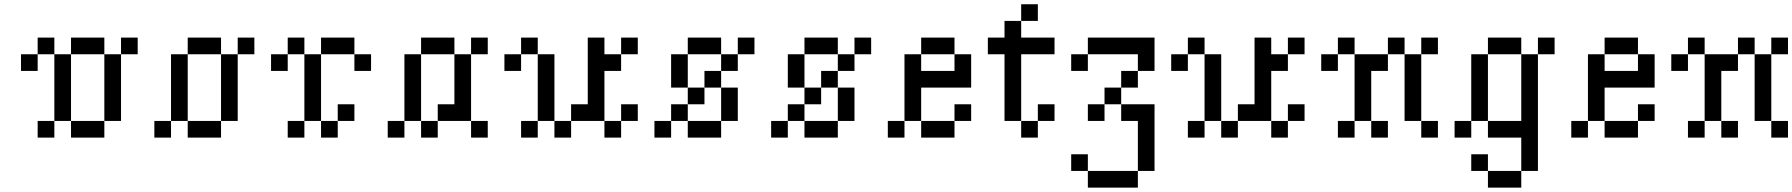

<svg xmlns="http://www.w3.org/2000/svg" viewBox="-20 -635 8271 886"><path d="M76.9 -384.6H153.8V-307.7H76.9ZM153.8 -461.5H230.8V-384.6H153.8ZM230.8 -384.6H307.7V-307.7H230.8ZM538.5 -461.5H615.4V-384.6H538.5ZM461.5 -384.6H538.5V-307.7H461.5ZM461.5 -307.7H538.5V-230.8H461.5ZM461.5 -230.8H538.5V-153.8H461.5ZM461.5 -153.8H538.5V-76.9H461.5ZM230.8 -307.7H307.7V-230.8H230.8ZM230.8 -153.8H307.7V-76.9H230.8ZM230.8 -230.8H307.7V-153.8H230.8ZM384.6 -76.9H461.5V0H384.6ZM307.7 -76.9H384.6V0H307.7ZM153.8 -76.9H230.8V0H153.8ZM307.7 -461.5H384.6V-384.6H307.7ZM384.6 -461.5H461.5V-384.6H384.6Z M692.3 -76.9H769.2V0H692.3ZM769.2 -153.8H846.2V-76.9H769.2ZM769.2 -230.8H846.2V-153.8H769.2ZM769.2 -307.7H846.2V-230.8H769.2ZM769.2 -384.6H846.2V-307.7H769.2ZM846.2 -76.9H923.1V0H846.2ZM923.1 -76.9H1000V0H923.1ZM1000 -153.8H1076.9V-76.9H1000ZM1000 -230.8H1076.9V-153.8H1000ZM1000 -307.7H1076.9V-230.8H1000ZM1000 -384.6H1076.9V-307.7H1000ZM846.2 -461.5H923.1V-384.6H846.2ZM923.1 -461.5H1000V-384.6H923.1ZM1076.9 -461.5H1153.8V-384.6H1076.9Z M1384.6 -230.8H1461.5V-153.8H1384.6ZM1384.6 -307.7H1461.5V-230.8H1384.6ZM1384.6 -384.6H1461.5V-307.7H1384.6ZM1307.7 -461.5H1384.6V-384.6H1307.7ZM1230.8 -384.6H1307.7V-307.7H1230.8ZM1461.5 -461.5H1538.5V-384.6H1461.5ZM1538.5 -461.5H1615.4V-384.6H1538.5ZM1615.4 -384.6H1692.3V-307.7H1615.4ZM1384.6 -153.8H1461.5V-76.9H1384.6ZM1307.7 -76.9H1384.6V0H1307.7ZM1538.5 -153.8H1615.4V-76.9H1538.5ZM1461.5 -76.9H1538.5V0H1461.5Z M1769.2 -76.9H1846.2V0H1769.2ZM1846.2 -153.8H1923.1V-76.9H1846.2ZM1846.2 -230.8H1923.1V-153.8H1846.2ZM1846.2 -307.7H1923.1V-230.8H1846.2ZM1846.2 -384.6H1923.1V-307.7H1846.2ZM1923.1 -461.5H2000V-384.6H1923.1ZM2000 -461.5H2076.9V-384.6H2000ZM2153.8 -461.5H2230.8V-384.6H2153.8ZM2076.9 -384.6H2153.8V-307.7H2076.9ZM2076.9 -307.7H2153.8V-230.8H2076.9ZM2076.9 -230.8H2153.8V-153.8H2076.9ZM2076.9 -153.8H2153.8V-76.9H2076.9ZM1923.1 -76.9H2000V0H1923.1ZM2000 -153.8H2076.9V-76.9H2000ZM2153.8 -76.9H2230.8V0H2153.8Z M2307.7 -384.6H2384.6V-307.7H2307.7ZM2384.6 -461.5H2461.5V-384.6H2384.6ZM2461.5 -384.6H2538.5V-307.7H2461.5ZM2461.5 -307.7H2538.5V-230.8H2461.5ZM2461.5 -230.8H2538.5V-153.8H2461.5ZM2461.5 -153.8H2538.5V-76.9H2461.5ZM2538.5 -76.9H2615.4V0H2538.5ZM2384.6 -76.9H2461.5V0H2384.6ZM2692.3 -153.8H2769.2V-76.9H2692.3ZM2615.4 -153.8H2692.3V-76.9H2615.4ZM2769.2 -76.9H2846.2V0H2769.2ZM2846.2 -153.8H2923.1V-76.9H2846.2ZM2692.3 -230.8H2769.2V-153.8H2692.3ZM2692.3 -307.7H2769.2V-230.8H2692.3ZM2692.3 -384.6H2769.2V-307.7H2692.3ZM2692.3 -461.5H2769.2V-384.6H2692.3ZM2769.2 -384.6H2846.2V-307.7H2769.2ZM2846.2 -461.5H2923.1V-384.6H2846.2Z M3153.8 -461.5H3230.8V-384.6H3153.8ZM3230.8 -461.5H3307.7V-384.6H3230.8ZM3384.6 -461.5H3461.5V-384.6H3384.6ZM3307.7 -384.6H3384.6V-307.7H3307.7ZM3230.8 -307.7H3307.7V-230.8H3230.8ZM3153.8 -230.8H3230.8V-153.8H3153.8ZM3076.9 -153.8H3153.8V-76.9H3076.9ZM3000 -76.9H3076.9V0H3000ZM3076.9 -384.6H3153.8V-307.7H3076.9ZM3076.9 -307.7H3153.8V-230.8H3076.9ZM3307.7 -230.8H3384.6V-153.8H3307.7ZM3307.7 -153.8H3384.6V-76.9H3307.7ZM3230.8 -76.9H3307.7V0H3230.8ZM3153.8 -76.9H3230.8V0H3153.8Z M3692.3 -461.5H3769.2V-384.6H3692.3ZM3769.2 -461.5H3846.2V-384.6H3769.2ZM3923.1 -461.5H4000V-384.6H3923.1ZM3846.2 -384.6H3923.1V-307.7H3846.2ZM3769.2 -307.7H3846.2V-230.8H3769.2ZM3692.3 -230.8H3769.2V-153.8H3692.3ZM3615.4 -153.8H3692.3V-76.9H3615.4ZM3538.5 -76.9H3615.4V0H3538.5ZM3615.4 -384.6H3692.3V-307.7H3615.4ZM3615.4 -307.7H3692.3V-230.8H3615.4ZM3846.2 -230.8H3923.1V-153.8H3846.2ZM3846.2 -153.8H3923.1V-76.9H3846.2ZM3769.2 -76.9H3846.2V0H3769.2ZM3692.3 -76.9H3769.2V0H3692.3Z M4076.9 -76.9H4153.8V0H4076.9ZM4230.8 -76.9H4307.7V0H4230.8ZM4307.7 -76.9H4384.6V0H4307.7ZM4153.8 -153.8H4230.8V-76.9H4153.8ZM4153.8 -230.8H4230.8V-153.8H4153.8ZM4153.8 -307.7H4230.8V-230.8H4153.8ZM4153.8 -384.6H4230.8V-307.7H4153.8ZM4230.8 -461.5H4307.7V-384.6H4230.8ZM4307.7 -461.5H4384.6V-384.6H4307.7ZM4384.6 -384.6H4461.5V-307.7H4384.6ZM4384.6 -307.7H4461.5V-230.8H4384.6ZM4307.7 -307.7H4384.6V-230.8H4307.7ZM4230.8 -307.7H4307.7V-230.8H4230.8ZM4384.6 -153.8H4461.5V-76.9H4384.6Z M4769.2 -153.8H4846.2V-76.9H4769.2ZM4692.3 -76.9H4769.2V0H4692.3ZM4615.4 -153.8H4692.3V-76.9H4615.4ZM4615.4 -230.8H4692.3V-153.8H4615.4ZM4615.4 -307.7H4692.3V-230.8H4615.4ZM4615.4 -384.6H4692.3V-307.7H4615.4ZM4538.5 -461.5H4615.4V-384.6H4538.5ZM4692.3 -461.5H4769.2V-384.6H4692.3ZM4615.4 -538.5H4692.3V-461.5H4615.4ZM4692.3 -615.4H4769.2V-538.5H4692.3ZM4615.4 -461.5H4692.3V-384.6H4615.4ZM4769.2 -461.5H4846.2V-384.6H4769.2Z M4923.1 -384.6H5000V-307.7H4923.1ZM5000 -461.5H5076.9V-384.6H5000ZM5076.9 -461.5H5153.8V-384.6H5076.9ZM5230.8 -384.6H5307.7V-307.7H5230.8ZM5153.8 -307.7H5230.8V-230.8H5153.8ZM5076.9 -230.8H5153.8V-153.8H5076.9ZM5000 -153.8H5076.9V-76.9H5000ZM5153.8 -153.8H5230.8V-76.9H5153.8ZM5076.9 153.8H5153.8V230.8H5076.9ZM5153.8 153.8H5230.8V230.8H5153.8ZM5000 153.8H5076.9V230.8H5000ZM4923.1 76.9H5000V153.8H4923.1ZM5230.8 -76.9H5307.7V0H5230.8ZM5230.8 0H5307.7V76.9H5230.8ZM5230.8 76.9H5307.7V153.8H5230.8ZM5153.8 -461.5H5230.8V-384.6H5153.8ZM5230.8 -461.5H5307.7V-384.6H5230.8ZM5230.8 -153.8H5307.7V-76.9H5230.8Z M5384.6 -384.6H5461.5V-307.7H5384.6ZM5461.5 -461.5H5538.5V-384.6H5461.5ZM5538.5 -384.6H5615.4V-307.7H5538.5ZM5538.5 -307.7H5615.4V-230.8H5538.5ZM5538.5 -230.8H5615.4V-153.8H5538.5ZM5538.5 -153.8H5615.4V-76.9H5538.5ZM5615.4 -76.9H5692.3V0H5615.4ZM5461.5 -76.9H5538.5V0H5461.5ZM5769.2 -153.8H5846.2V-76.9H5769.2ZM5692.3 -153.8H5769.2V-76.9H5692.3ZM5846.2 -76.9H5923.1V0H5846.2ZM5923.1 -153.8H6000V-76.9H5923.1ZM5769.2 -230.8H5846.2V-153.8H5769.2ZM5769.2 -307.7H5846.2V-230.8H5769.2ZM5769.2 -384.6H5846.2V-307.7H5769.2ZM5769.2 -461.5H5846.2V-384.6H5769.2ZM5846.2 -384.6H5923.1V-307.7H5846.2ZM5923.1 -461.5H6000V-384.6H5923.1Z M6153.8 -76.9H6230.8V0H6153.8ZM6307.7 -76.9H6384.6V0H6307.7ZM6230.8 -153.8H6307.7V-76.9H6230.8ZM6230.8 -230.8H6307.7V-153.8H6230.8ZM6230.8 -307.7H6307.7V-230.8H6230.8ZM6230.8 -384.6H6307.7V-307.7H6230.8ZM6153.8 -461.5H6230.8V-384.6H6153.8ZM6076.9 -384.6H6153.8V-307.7H6076.9ZM6307.7 -384.6H6384.6V-307.7H6307.7ZM6384.6 -461.5H6461.5V-384.6H6384.6ZM6461.5 -384.6H6538.5V-307.7H6461.5ZM6461.5 -307.7H6538.5V-230.8H6461.5ZM6461.5 -230.8H6538.5V-153.8H6461.5ZM6461.5 -153.8H6538.5V-76.9H6461.5ZM6538.5 -76.9H6615.4V0H6538.5ZM6538.5 -461.5H6615.4V-384.6H6538.5Z M6692.3 -76.9H6769.2V0H6692.3ZM6769.2 -153.8H6846.2V-76.9H6769.2ZM6769.2 -230.8H6846.2V-153.8H6769.2ZM6769.2 -307.7H6846.2V-230.8H6769.2ZM6769.2 -384.6H6846.2V-307.7H6769.2ZM6846.2 -461.5H6923.1V-384.6H6846.2ZM6923.1 -461.5H7000V-384.6H6923.1ZM7076.9 -461.5H7153.8V-384.6H7076.9ZM7000 -384.6H7076.9V-307.7H7000ZM7000 -307.7H7076.9V-230.8H7000ZM7000 -230.8H7076.9V-153.8H7000ZM7000 -76.9H7076.9V0H7000ZM7000 0H7076.9V76.9H7000ZM7000 76.9H7076.9V153.8H7000ZM6923.1 153.8H7000V230.8H6923.1ZM6846.2 153.8H6923.1V230.8H6846.2ZM6769.2 76.9H6846.2V153.8H6769.2ZM7000 -153.8H7076.9V-76.9H7000ZM6846.2 -76.9H6923.1V0H6846.2ZM6923.1 -76.9H7000V0H6923.1Z M7230.8 -76.9H7307.7V0H7230.8ZM7384.6 -76.9H7461.5V0H7384.6ZM7461.5 -76.9H7538.5V0H7461.5ZM7307.7 -153.8H7384.6V-76.9H7307.7ZM7307.7 -230.8H7384.6V-153.8H7307.7ZM7307.7 -307.7H7384.6V-230.8H7307.7ZM7307.7 -384.6H7384.6V-307.7H7307.7ZM7384.6 -461.5H7461.5V-384.6H7384.6ZM7461.5 -461.5H7538.5V-384.6H7461.5ZM7538.5 -384.6H7615.4V-307.7H7538.5ZM7538.5 -307.7H7615.4V-230.8H7538.5ZM7461.5 -307.7H7538.5V-230.8H7461.5ZM7384.6 -307.7H7461.5V-230.8H7384.6ZM7538.5 -153.8H7615.4V-76.9H7538.5Z M7769.2 -76.9H7846.2V0H7769.2ZM7923.1 -76.9H8000V0H7923.1ZM7846.2 -153.8H7923.1V-76.9H7846.2ZM7846.2 -230.8H7923.1V-153.8H7846.2ZM7846.2 -307.7H7923.1V-230.8H7846.2ZM7846.2 -384.6H7923.1V-307.7H7846.2ZM7769.2 -461.5H7846.2V-384.6H7769.2ZM7692.3 -384.6H7769.2V-307.7H7692.3ZM7923.1 -384.6H8000V-307.7H7923.1ZM8000 -461.5H8076.9V-384.6H8000ZM8076.9 -384.6H8153.8V-307.7H8076.9ZM8076.9 -307.7H8153.8V-230.8H8076.9ZM8076.9 -230.8H8153.8V-153.8H8076.9ZM8076.9 -153.8H8153.8V-76.9H8076.9ZM8153.8 -76.9H8230.8V0H8153.8ZM8153.8 -461.5H8230.8V-384.6H8153.8Z"/></svg>

Font: Jacquarda Bastarda 9
Style: Regular
Weight: 400
Designer: Sarah Cadigan-Fried
Version: Version 1.000; ttfautohint (v1.8.4.7-5d5b)